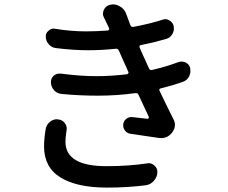

<svg xmlns="http://www.w3.org/2000/svg" viewBox="-20 -811 1040 875"><path d="M188.5 -224.6Q192.4 -244.1 209 -256.8Q222.7 -267.6 240.2 -267.6Q243.2 -267.6 245.1 -266.6Q263.7 -265.6 275.4 -250Q284.2 -238.3 284.2 -224.6Q284.2 -220.7 283.2 -216.8Q278.3 -185.5 278.3 -165Q278.3 -53.7 464.8 -53.7Q565.4 -53.7 650.4 -66.4Q654.3 -67.4 657.2 -67.4Q671.9 -67.4 683.6 -56.6Q697.3 -44.9 697.3 -27.3Q697.3 -4.9 680.7 13.7Q666 30.3 644.5 33.2Q561.5 43.9 467.8 43.9Q330.1 43.9 255.4 -2.4Q180.7 -48.8 180.7 -143.6Q180.7 -178.7 188.5 -224.6ZM793.9 -528.3Q800.8 -530.3 808.6 -530.3Q817.4 -530.3 826.2 -526.4Q842.8 -517.6 846.7 -501Q847.7 -494.1 847.7 -487.3Q847.7 -474.6 841.8 -462.9Q833 -445.3 814.5 -438.5Q768.6 -421.9 712.9 -408.2Q703.1 -406.2 707 -397.5Q731.4 -345.7 769.5 -269.5Q777.3 -255.9 777.3 -242.2Q777.3 -223.6 763.7 -206.1Q744.1 -181.6 714.8 -181.6Q709 -181.6 702.1 -182.6Q637.7 -192.4 575.2 -201.2Q559.6 -203.1 549.8 -215.8Q540 -228.5 541.5 -244.1Q543 -259.8 555.7 -269.5Q568.4 -279.3 584 -277.3Q605.5 -274.4 652.3 -269.5Q655.3 -269.5 657.2 -272.5Q659.2 -275.4 658.2 -278.3L611.3 -378.9Q607.4 -387.7 597.7 -386.7Q512.7 -375 424.8 -375Q343.8 -375 260.7 -382.8Q240.2 -384.8 226.6 -399.4Q211.9 -416 211.9 -436.5Q211.9 -454.1 224.6 -465.8Q236.3 -475.6 251 -475.6Q253.9 -475.6 256.8 -475.6Q346.7 -463.9 418 -463.9Q486.3 -463.9 559.6 -472.7Q562.5 -473.6 564.5 -476.6Q566.4 -479.5 565.4 -482.4Q539.1 -540 535.2 -549.8L521.5 -581.1Q517.6 -589.8 507.8 -588.9Q443.4 -582 380.9 -582Q314.5 -582 235.4 -591.8Q215.8 -593.8 203.1 -608.4Q188.5 -624 188.5 -644.5Q188.5 -661.1 201.2 -670.9Q211.9 -680.7 224.6 -680.7Q227.5 -680.7 231.4 -679.7Q305.7 -668 372.1 -668Q417 -668 471.7 -671.9Q474.6 -672.9 476.6 -675.8Q478.5 -678.7 477.5 -681.6L469.7 -698.2Q460 -718.8 455.1 -728.5Q449.2 -738.3 449.2 -748Q449.2 -756.8 453.1 -765.6Q461.9 -785.2 482.4 -789.1Q489.3 -791 495.1 -791Q511.7 -791 527.3 -781.2Q547.9 -769.5 555.7 -746.1Q564.5 -721.7 574.2 -696.3Q578.1 -686.5 587.9 -688.5Q657.2 -701.2 719.7 -720.7Q726.6 -723.6 732.4 -723.6Q743.2 -723.6 752 -717.8Q767.6 -709 771.5 -692.4Q772.5 -686.5 772.5 -680.7Q772.5 -668 765.6 -656.2Q756.8 -639.6 738.3 -633.8Q681.6 -617.2 622.1 -605.5Q618.2 -605.5 616.2 -602.1Q614.3 -598.6 616.2 -594.7L625 -574.2Q647.5 -523.4 659.2 -499Q663.1 -490.2 672.9 -492.2Q736.3 -506.8 793.9 -528.3Z"/></svg>

Font: Gen Jyuu GothicX Medium
Style: Regular
Weight: 500
Designer: Ryoko NISHIZUKA (kana &amp; ideographs); Paul D. Hunt (Latin, Greek &amp; Cyrillic); Wenlong ZHANG (bopomofo); Sandoll C
Version: Version 1.058.20140828